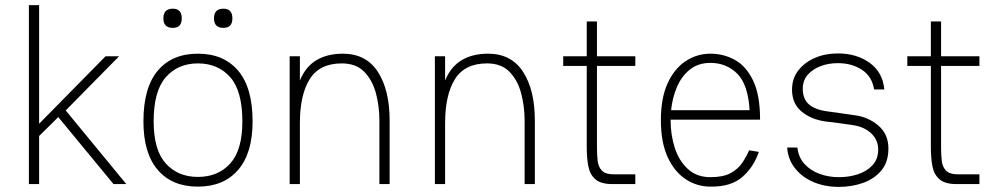

<svg xmlns="http://www.w3.org/2000/svg" viewBox="-20 -720 3890 751"><path d="M93 -700H133V-236L393 -500H446L237 -288L474 0H424L208 -262L133 -188V0H93Z M619 -648Q619 -686 656 -686Q691 -686 691 -648Q691 -611 656 -611Q619 -611 619 -648ZM817 -648Q817 -686 854 -686Q889 -686 889 -648Q889 -611 854 -611Q817 -611 817 -648ZM541 -245Q541 -377 597 -443.5Q653 -510 754 -510Q855 -510 911.5 -443.5Q968 -377 968 -245Q968 -121 911.5 -55.5Q855 10 754 10Q653 10 597 -55.5Q541 -121 541 -245ZM754 -28Q833 -28 880.5 -80.5Q928 -133 928 -245Q928 -364 880.5 -418Q833 -472 754 -472Q676 -472 628.5 -418Q581 -364 581 -245Q581 -133 628.5 -80.5Q676 -28 754 -28Z M1113 0V-500H1153V-405Q1175 -459 1217.5 -484.5Q1260 -510 1321 -510Q1412 -510 1458 -439Q1504 -368 1504 -249V0H1464V-249Q1464 -304 1450.5 -355Q1437 -406 1405 -439Q1373 -472 1317 -472Q1230 -472 1191.5 -410.5Q1153 -349 1153 -238V0Z M1681 0V-500H1721V-405Q1743 -459 1785.5 -484.5Q1828 -510 1889 -510Q1980 -510 2026 -439Q2072 -368 2072 -249V0H2032V-249Q2032 -304 2018.5 -355Q2005 -406 1973 -439Q1941 -472 1885 -472Q1798 -472 1759.5 -410.5Q1721 -349 1721 -238V0Z M2183 -500H2275V-636H2315V-500H2465V-462H2315V-143Q2315 -116 2317.5 -92Q2320 -68 2334 -53Q2348 -38 2383 -38H2465V0H2375Q2330 0 2308.5 -19Q2287 -38 2281 -70.5Q2275 -103 2275 -144V-462H2183Z M2910 -132 2948 -126Q2929 -68 2884.5 -28.5Q2840 11 2759 10Q2706 10 2662 -19Q2618 -48 2591.5 -105.5Q2565 -163 2565 -250Q2565 -337 2591.5 -394.5Q2618 -452 2662 -481Q2706 -510 2759 -510Q2810 -510 2854 -486Q2898 -462 2925.5 -405.5Q2953 -349 2953 -252H2603V-250Q2603 -194 2619 -143Q2635 -92 2670 -59.5Q2705 -27 2759 -27Q2808 -27 2837 -42.5Q2866 -58 2882.5 -82Q2899 -106 2910 -132ZM2759 -474Q2711 -474 2678.5 -448Q2646 -422 2628 -380Q2610 -338 2605 -289H2912Q2906 -390 2863.5 -432Q2821 -474 2759 -474Z M3261 11Q3206 11 3161.5 -8Q3117 -27 3089.5 -62Q3062 -97 3059 -143H3099Q3103 -105 3126.5 -79Q3150 -53 3185.5 -40Q3221 -27 3261 -27Q3301 -27 3336 -38.5Q3371 -50 3393 -74Q3415 -98 3415 -135Q3415 -173 3387 -199Q3359 -225 3313 -231Q3287 -235 3261 -238.5Q3235 -242 3208 -245Q3152 -253 3115 -284Q3078 -315 3078 -369Q3078 -413 3102.5 -444.5Q3127 -476 3167.5 -493.5Q3208 -511 3257 -511Q3331 -511 3382 -474Q3433 -437 3439 -370H3399Q3391 -421 3351.5 -447Q3312 -473 3257 -473Q3220 -473 3189 -461Q3158 -449 3139 -427Q3120 -405 3120 -373Q3120 -332 3145 -311Q3170 -290 3219 -284Q3238 -281 3269 -277Q3300 -273 3325 -269Q3377 -262 3416 -228.5Q3455 -195 3455 -139Q3455 -87 3428 -54Q3401 -21 3357 -5Q3313 11 3261 11Z M3529 -500H3621V-636H3661V-500H3811V-462H3661V-143Q3661 -116 3663.5 -92Q3666 -68 3680 -53Q3694 -38 3729 -38H3811V0H3721Q3676 0 3654.5 -19Q3633 -38 3627 -70.5Q3621 -103 3621 -144V-462H3529Z"/></svg>

Font: Haskoy ExtraLight
Style: Regular
Weight: 200
Designer: Ertekin Erdin
Foundry: Ertekin Erdin
Version: Version 2.000; ttfautohint (v1.8.4.7-5d5b)